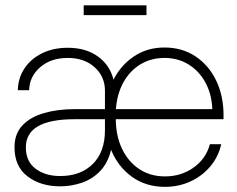

<svg xmlns="http://www.w3.org/2000/svg" viewBox="-20 -707 908 736"><path d="M210.9 7.3Q135.7 7.3 85.7 -30.8Q35.6 -68.8 35.6 -142.6Q35.6 -194.8 66.7 -227.1Q97.7 -259.3 149.7 -273.9Q201.7 -288.6 265.6 -288.6H382.3V-359.4Q382.3 -413.1 343 -449Q303.7 -484.9 239.7 -484.9Q174.8 -484.9 133.8 -449.2Q92.8 -413.6 91.8 -361.3H48.3Q49.3 -407.7 73.7 -444.6Q98.1 -481.4 141.1 -502.7Q184.1 -523.9 239.7 -523.9Q309.6 -523.9 355.7 -490.2Q401.9 -456.5 415 -401.4Q443.8 -458 494.4 -491.5Q544.9 -524.9 610.4 -524.9Q678.2 -524.9 729.2 -491Q780.3 -457 808.6 -398.4Q836.9 -339.8 836.9 -265.1V-250H423.8Q424.3 -185.5 448 -136.2Q471.7 -86.9 513.9 -58.8Q556.2 -30.8 612.3 -30.8Q674.3 -30.8 721.9 -64.5Q769.5 -98.1 784.7 -154.3H828.1Q816.9 -105 785.6 -68.4Q754.4 -31.7 709.5 -11.2Q664.6 9.3 612.3 9.3Q539.6 9.3 485.8 -29.3Q432.1 -67.9 405.8 -132.8Q393.1 -80.6 362.5 -49.8Q332 -19 292 -5.9Q252 7.3 210.9 7.3ZM424.3 -288.6H793.9Q791.5 -346.7 767.3 -390.9Q743.2 -435.1 702.6 -460Q662.1 -484.9 610.4 -484.9Q558.6 -484.9 518.1 -460.2Q477.5 -435.5 453.1 -391.4Q428.7 -347.2 424.3 -288.6ZM382.3 -250H265.6Q79.1 -250 79.1 -142.1Q79.1 -87.9 116.5 -60.1Q153.8 -32.2 210.9 -32.2Q289.1 -32.2 335.7 -78.4Q382.3 -124.5 382.3 -207.5ZM541.5 -686.5V-648.9H300.8V-686.5Z"/></svg>

Font: Inter Display ExtraLight
Style: Regular
Weight: 200
Designer: Rasmus Andersson
Foundry: rsms
Version: Version 4.000;git-a52131595